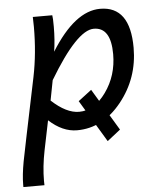

<svg xmlns="http://www.w3.org/2000/svg" viewBox="-54 -571 740 864"><g transform="rotate(-5 316.0 -138.5)"><path d="M111.8 246.1H16.6V234.9Q16.6 192.4 27.8 131.3Q34.7 94.2 105 -243.7Q126.5 -349.1 126.5 -467.8Q126.5 -483.4 125.5 -512.7H213.4Q215.8 -501.5 215.8 -460.9Q215.8 -399.9 207.5 -348.6Q315.9 -522.9 430.2 -522.9Q565.4 -522.9 565.4 -335.4Q565.4 -197.8 480.7 -92.5Q396 12.7 279.8 12.7Q214.4 12.7 153.3 -43.5L126 89.8Q111.3 162.6 111.3 226.6ZM296.4 -69.3Q364.7 -69.3 418 -143.6Q471.2 -217.8 471.2 -314.5Q471.2 -436 394 -436Q317.9 -436 189.9 -221.7L172.4 -130.9Q238.8 -69.3 296.4 -69.3ZM412.6 73.2 298.3 -117.2 358.4 -163.1 472.2 26.4Z"/></g></svg>

Font: Cadman
Style: Italic
Weight: 400
Italic angle: -12°
Designer: Paul James MIller
Foundry: High-Logic / Made with FontCreator
Version: Version 2.114;March 28, 2021;FontCreator 13.0.0.2683 64-bit